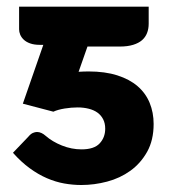

<svg xmlns="http://www.w3.org/2000/svg" viewBox="-20 -538 497 563"><path d="M210.5 -327.5Q218 -328 225.2 -328.2Q232.5 -328.5 239.5 -328.5Q288 -328.5 324 -317Q360 -305.5 383.5 -285.2Q407 -265 418.8 -236.5Q430.5 -208 430.5 -174.5Q430.5 -127 411.5 -93Q392.5 -59 362.2 -37.2Q332 -15.5 294.2 -5.5Q256.5 4.5 218.5 4.5Q193.5 4.5 168.2 0Q143 -4.5 117.5 -15.5Q92 -26.5 67 -44.8Q42 -63 18 -90L62.5 -136.5Q70 -145.5 76.5 -148.2Q83 -151 88.5 -151Q95 -151 101.5 -148Q108 -145 113.5 -140Q133.5 -122.5 161.8 -111.2Q190 -100 219 -100Q256 -100 272.2 -117.5Q288.5 -135 288.5 -160.5Q288.5 -176.5 282.5 -188.2Q276.5 -200 265.8 -207.8Q255 -215.5 240 -219.2Q225 -223 207.5 -223Q189.5 -223 169.5 -219.8Q149.5 -216.5 136.5 -210.5L47 -234L107 -406.5H96.5Q80 -406.5 68.2 -410.8Q56.5 -415 49.5 -421.8Q42.5 -428.5 39.2 -436.5Q36 -444.5 36 -452V-518.5H416V-468.5Q416 -453.5 411.2 -441.2Q406.5 -429 396.5 -420.2Q386.5 -411.5 370.2 -406.5Q354 -401.5 331 -401.5H236.5Z"/></svg>

Font: Lato 2
Style: Regular
Weight: 900
Designer: Lukasz Dziedzic with Adam Twardoch and Botio Nikoltchev
Foundry: tyPoland Lukasz Dziedzic
Version: Version 2.015; 2015-08-06; http://www.latofonts.com/